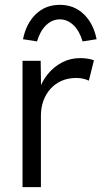

<svg xmlns="http://www.w3.org/2000/svg" viewBox="-20 -773 419 793"><path d="M73 0V-522H148L150 -383L142 -402Q153 -437 177.5 -467Q202 -497 236 -515Q270 -533 311 -533Q328 -533 343 -530.5Q358 -528 368 -524L347 -440Q334 -446 320.5 -448.5Q307 -451 295 -451Q261 -451 234 -439Q207 -427 188 -405.5Q169 -384 159 -356Q149 -328 149 -296V0ZM75 -611Q88 -676 128 -714.5Q168 -753 227 -753Q286 -753 326 -714.5Q366 -676 379 -611L321 -602Q309 -644 284 -668.5Q259 -693 227 -693Q195 -693 170 -668.5Q145 -644 133 -602Z"/></svg>

Font: Mach Light
Style: Regular
Weight: 300
Version: Version 1.002